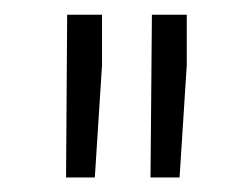

<svg xmlns="http://www.w3.org/2000/svg" viewBox="-20 -770 327 261"><path d="M118.7 -681.6 108.9 -528.8H69.8L71.3 -750H118.7ZM233.9 -681.6 224.1 -528.8H184.6L186.5 -750H233.9Z"/></svg>

Font: Roboto Light
Style: Regular
Weight: 300
Designer: Google
Version: Version 2.134; 2016; ttfautohint (v1.6)